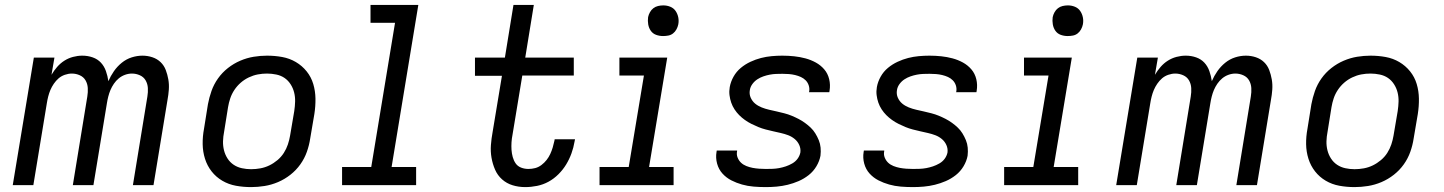

<svg xmlns="http://www.w3.org/2000/svg" viewBox="-20 -755 5890 783"><path d="M32 0 118 -520H202L190 -450Q200 -467 213 -482Q226 -497 242.5 -507.5Q259 -518 278 -523Q297 -528 315 -528H316Q338 -528 358 -521Q378 -514 391.5 -499.5Q405 -485 412 -465Q419 -445 422 -424Q431 -445 444.5 -464.5Q458 -484 476.5 -499Q495 -514 517 -521Q539 -528 561 -528Q582 -528 601.5 -521.5Q621 -515 635 -501.5Q649 -488 656 -469.5Q663 -451 666.5 -431Q670 -411 668.5 -389.5Q667 -368 663 -347L606 0H522L581 -361Q584 -379 583 -396Q582 -413 574 -427Q566 -441 550.5 -448Q535 -455 518 -455Q504 -455 490 -450Q476 -445 464.5 -435.5Q453 -426 444.5 -413.5Q436 -401 430.5 -388Q425 -375 421.5 -361Q418 -347 416 -334L361 0H277L336 -361Q339 -379 338 -396Q337 -413 329 -427Q321 -441 305.5 -448Q290 -455 273 -455Q259 -455 244.5 -450Q230 -445 219 -435.5Q208 -426 199.5 -413.5Q191 -401 185.5 -388Q180 -375 176.5 -361Q173 -347 171 -334L116 0Z M1004 8Q972 8 942 2.5Q912 -3 886.5 -18Q861 -33 843 -56Q825 -79 816 -107.5Q807 -136 806.5 -167Q806 -198 812 -230L828 -330Q833 -357 842.5 -384Q852 -411 869 -435Q886 -459 909.5 -477.5Q933 -496 960 -507.5Q987 -519 1014.5 -523.5Q1042 -528 1069 -528Q1101 -528 1131 -522.5Q1161 -517 1186.5 -502Q1212 -487 1230.5 -464Q1249 -441 1257.5 -412.5Q1266 -384 1266.5 -353Q1267 -322 1262 -290L1245 -190Q1241 -163 1231.5 -136Q1222 -109 1205 -85Q1188 -61 1164.5 -42.5Q1141 -24 1114 -12.5Q1087 -1 1059 3.5Q1031 8 1004 8ZM1004 -65Q1023 -65 1042 -68.5Q1061 -72 1078.5 -80.5Q1096 -89 1111.5 -102Q1127 -115 1137.5 -131.5Q1148 -148 1154 -166Q1160 -184 1163 -202L1180 -302Q1183 -322 1183.5 -341Q1184 -360 1179.5 -378Q1175 -396 1165 -411.5Q1155 -427 1140.5 -437Q1126 -447 1107 -451Q1088 -455 1069 -455Q1050 -455 1031.5 -451.5Q1013 -448 995 -439.5Q977 -431 962 -418Q947 -405 936 -388.5Q925 -372 919 -354Q913 -336 910 -318L894 -218Q890 -198 889.5 -179Q889 -160 893.5 -142Q898 -124 908 -108.5Q918 -93 933 -83Q948 -73 966.5 -69Q985 -65 1004 -65Z M1375 0V-74H1494L1591 -662H1491V-735H1686L1577 -74H1677V0Z M2122 8Q2095 8 2070.5 0.5Q2046 -7 2027.5 -23.5Q2009 -40 1999 -63Q1989 -86 1984.5 -111.5Q1980 -137 1982 -163.5Q1984 -190 1989 -217L2027 -446H1917V-520H2039L2074 -735H2157L2122 -520H2320V-447H2110L2070 -205Q2067 -190 2066 -174.5Q2065 -159 2066 -144Q2067 -129 2071 -114.5Q2075 -100 2083 -88.5Q2091 -77 2105 -71.5Q2119 -66 2135 -66Q2149 -66 2162.5 -69.5Q2176 -73 2188 -82Q2200 -91 2209 -102.5Q2218 -114 2224 -127Q2230 -140 2234 -153.5Q2238 -167 2241 -181L2242 -187H2325L2323 -177Q2319 -153 2310.5 -129.5Q2302 -106 2289 -84.5Q2276 -63 2257.5 -44.5Q2239 -26 2217 -14Q2195 -2 2170.5 3Q2146 8 2122 8Z M2425 0V-74H2544L2606 -447H2506V-520H2701L2627 -74H2727V0ZM2684 -608Q2669 -608 2655.5 -613Q2642 -618 2634 -629.5Q2626 -641 2623.5 -655.5Q2621 -670 2623 -685Q2625 -695 2630.5 -705Q2636 -715 2644.5 -721.5Q2653 -728 2663.5 -730.5Q2674 -733 2685 -733Q2700 -733 2713.5 -727.5Q2727 -722 2735 -710.5Q2743 -699 2746 -684.5Q2749 -670 2746 -655Q2744 -645 2738.5 -635Q2733 -625 2724.5 -618.5Q2716 -612 2705.5 -610Q2695 -608 2684 -608Z M3103 8Q3078 8 3053.5 6Q3029 4 3006 -2.5Q2983 -9 2962.5 -19.5Q2942 -30 2926.5 -47Q2911 -64 2904.5 -87.5Q2898 -111 2902 -135L2903 -141H2986V-139Q2983 -125 2988 -112.5Q2993 -100 3002 -91.5Q3011 -83 3023.5 -78Q3036 -73 3049 -70.5Q3062 -68 3076 -67Q3090 -66 3103 -66Q3117 -66 3130.5 -66.5Q3144 -67 3157.5 -69.5Q3171 -72 3184.5 -76.5Q3198 -81 3211 -88.5Q3224 -96 3232.5 -107.5Q3241 -119 3244 -133Q3246 -149 3239.5 -163.5Q3233 -178 3221 -188Q3209 -198 3194.5 -203.5Q3180 -209 3164.5 -212.5Q3149 -216 3133.5 -219.5Q3118 -223 3102.5 -227Q3087 -231 3072.5 -237Q3058 -243 3044 -250Q3030 -257 3017.5 -266Q3005 -275 2994.5 -285.5Q2984 -296 2975.5 -309Q2967 -322 2962 -336.5Q2957 -351 2955 -367Q2953 -383 2956 -400Q2960 -422 2971.5 -442.5Q2983 -463 3001 -478Q3019 -493 3040.5 -503Q3062 -513 3083.5 -518.5Q3105 -524 3127 -526Q3149 -528 3170 -528Q3195 -528 3218.5 -525.5Q3242 -523 3264.5 -517Q3287 -511 3307 -500Q3327 -489 3341.5 -472Q3356 -455 3361.5 -432Q3367 -409 3363 -385L3362 -379H3279L3280 -382Q3282 -395 3278 -407Q3274 -419 3265.5 -427.5Q3257 -436 3246 -441Q3235 -446 3222.5 -449Q3210 -452 3197 -453Q3184 -454 3171 -454Q3158 -454 3145 -453.5Q3132 -453 3119 -450.5Q3106 -448 3093 -443.5Q3080 -439 3068.5 -431.5Q3057 -424 3048.5 -412.5Q3040 -401 3038 -388Q3035 -371 3041.5 -356.5Q3048 -342 3059.5 -332.5Q3071 -323 3086 -317Q3101 -311 3116.5 -307.5Q3132 -304 3147.5 -300.5Q3163 -297 3178.5 -293Q3194 -289 3208.5 -283Q3223 -277 3236.5 -270Q3250 -263 3262.5 -254Q3275 -245 3286 -234.5Q3297 -224 3305 -211Q3313 -198 3319 -183.5Q3325 -169 3326.5 -153Q3328 -137 3326 -120Q3322 -98 3309.5 -77Q3297 -56 3278 -41Q3259 -26 3237 -16.5Q3215 -7 3192.5 -1.5Q3170 4 3147.5 6Q3125 8 3103 8Z M3703 8Q3678 8 3653.5 6Q3629 4 3606 -2.5Q3583 -9 3562.5 -19.5Q3542 -30 3526.5 -47Q3511 -64 3504.5 -87.5Q3498 -111 3502 -135L3503 -141H3586V-139Q3583 -125 3588 -112.5Q3593 -100 3602 -91.5Q3611 -83 3623.5 -78Q3636 -73 3649 -70.5Q3662 -68 3676 -67Q3690 -66 3703 -66Q3717 -66 3730.5 -66.5Q3744 -67 3757.5 -69.5Q3771 -72 3784.5 -76.5Q3798 -81 3811 -88.5Q3824 -96 3832.5 -107.5Q3841 -119 3844 -133Q3846 -149 3839.5 -163.5Q3833 -178 3821 -188Q3809 -198 3794.5 -203.5Q3780 -209 3764.5 -212.5Q3749 -216 3733.5 -219.5Q3718 -223 3702.5 -227Q3687 -231 3672.5 -237Q3658 -243 3644 -250Q3630 -257 3617.5 -266Q3605 -275 3594.5 -285.5Q3584 -296 3575.5 -309Q3567 -322 3562 -336.5Q3557 -351 3555 -367Q3553 -383 3556 -400Q3560 -422 3571.5 -442.5Q3583 -463 3601 -478Q3619 -493 3640.5 -503Q3662 -513 3683.5 -518.5Q3705 -524 3727 -526Q3749 -528 3770 -528Q3795 -528 3818.5 -525.5Q3842 -523 3864.5 -517Q3887 -511 3907 -500Q3927 -489 3941.5 -472Q3956 -455 3961.5 -432Q3967 -409 3963 -385L3962 -379H3879L3880 -382Q3882 -395 3878 -407Q3874 -419 3865.5 -427.5Q3857 -436 3846 -441Q3835 -446 3822.5 -449Q3810 -452 3797 -453Q3784 -454 3771 -454Q3758 -454 3745 -453.5Q3732 -453 3719 -450.5Q3706 -448 3693 -443.5Q3680 -439 3668.5 -431.5Q3657 -424 3648.5 -412.5Q3640 -401 3638 -388Q3635 -371 3641.5 -356.5Q3648 -342 3659.5 -332.5Q3671 -323 3686 -317Q3701 -311 3716.5 -307.5Q3732 -304 3747.5 -300.5Q3763 -297 3778.5 -293Q3794 -289 3808.5 -283Q3823 -277 3836.5 -270Q3850 -263 3862.5 -254Q3875 -245 3886 -234.5Q3897 -224 3905 -211Q3913 -198 3919 -183.5Q3925 -169 3926.5 -153Q3928 -137 3926 -120Q3922 -98 3909.5 -77Q3897 -56 3878 -41Q3859 -26 3837 -16.5Q3815 -7 3792.5 -1.5Q3770 4 3747.5 6Q3725 8 3703 8Z M4075 0V-74H4194L4256 -447H4156V-520H4351L4277 -74H4377V0ZM4334 -608Q4319 -608 4305.5 -613Q4292 -618 4284 -629.5Q4276 -641 4273.5 -655.5Q4271 -670 4273 -685Q4275 -695 4280.5 -705Q4286 -715 4294.5 -721.5Q4303 -728 4313.5 -730.5Q4324 -733 4335 -733Q4350 -733 4363.5 -727.5Q4377 -722 4385 -710.5Q4393 -699 4396 -684.5Q4399 -670 4396 -655Q4394 -645 4388.5 -635Q4383 -625 4374.5 -618.5Q4366 -612 4355.5 -610Q4345 -608 4334 -608Z M4532 0 4618 -520H4702L4690 -450Q4700 -467 4713 -482Q4726 -497 4742.5 -507.5Q4759 -518 4778 -523Q4797 -528 4815 -528H4816Q4838 -528 4858 -521Q4878 -514 4891.5 -499.5Q4905 -485 4912 -465Q4919 -445 4922 -424Q4931 -445 4944.5 -464.5Q4958 -484 4976.5 -499Q4995 -514 5017 -521Q5039 -528 5061 -528Q5082 -528 5101.5 -521.5Q5121 -515 5135 -501.5Q5149 -488 5156 -469.5Q5163 -451 5166.5 -431Q5170 -411 5168.5 -389.5Q5167 -368 5163 -347L5106 0H5022L5081 -361Q5084 -379 5083 -396Q5082 -413 5074 -427Q5066 -441 5050.5 -448Q5035 -455 5018 -455Q5004 -455 4990 -450Q4976 -445 4964.5 -435.5Q4953 -426 4944.5 -413.5Q4936 -401 4930.5 -388Q4925 -375 4921.5 -361Q4918 -347 4916 -334L4861 0H4777L4836 -361Q4839 -379 4838 -396Q4837 -413 4829 -427Q4821 -441 4805.5 -448Q4790 -455 4773 -455Q4759 -455 4744.5 -450Q4730 -445 4719 -435.5Q4708 -426 4699.5 -413.5Q4691 -401 4685.5 -388Q4680 -375 4676.5 -361Q4673 -347 4671 -334L4616 0Z M5504 8Q5472 8 5442 2.5Q5412 -3 5386.5 -18Q5361 -33 5343 -56Q5325 -79 5316 -107.5Q5307 -136 5306.5 -167Q5306 -198 5312 -230L5328 -330Q5333 -357 5342.5 -384Q5352 -411 5369 -435Q5386 -459 5409.5 -477.5Q5433 -496 5460 -507.5Q5487 -519 5514.5 -523.5Q5542 -528 5569 -528Q5601 -528 5631 -522.5Q5661 -517 5686.5 -502Q5712 -487 5730.5 -464Q5749 -441 5757.5 -412.5Q5766 -384 5766.5 -353Q5767 -322 5762 -290L5745 -190Q5741 -163 5731.5 -136Q5722 -109 5705 -85Q5688 -61 5664.5 -42.5Q5641 -24 5614 -12.5Q5587 -1 5559 3.5Q5531 8 5504 8ZM5504 -65Q5523 -65 5542 -68.5Q5561 -72 5578.5 -80.5Q5596 -89 5611.5 -102Q5627 -115 5637.5 -131.5Q5648 -148 5654 -166Q5660 -184 5663 -202L5680 -302Q5683 -322 5683.5 -341Q5684 -360 5679.5 -378Q5675 -396 5665 -411.5Q5655 -427 5640.5 -437Q5626 -447 5607 -451Q5588 -455 5569 -455Q5550 -455 5531.5 -451.5Q5513 -448 5495 -439.5Q5477 -431 5462 -418Q5447 -405 5436 -388.5Q5425 -372 5419 -354Q5413 -336 5410 -318L5394 -218Q5390 -198 5389.5 -179Q5389 -160 5393.5 -142Q5398 -124 5408 -108.5Q5418 -93 5433 -83Q5448 -73 5466.5 -69Q5485 -65 5504 -65Z"/></svg>

Font: Iosevka Custom Oblique
Style: Regular
Weight: 400
Italic angle: -9°
Designer: Belleve Invis
Foundry: Belleve Invis
Version: Version 27.0.1